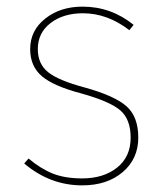

<svg xmlns="http://www.w3.org/2000/svg" viewBox="-20 -549 500 579"><path d="M229 -529Q315 -529 383 -474L370 -458Q304 -509 230 -509Q171 -509 132.5 -479.5Q94 -450 94 -401Q94 -356 125.5 -331Q157 -306 236 -285Q326 -260 361.5 -228.5Q397 -197 397 -134Q397 -70 350 -30Q303 10 228 10Q131 10 53 -56L66 -71Q103 -40 139.5 -25.5Q176 -11 228 -11Q292 -11 333 -43.5Q374 -76 374 -134Q374 -189 343 -216Q312 -243 226 -267Q142 -289 106.5 -319Q71 -349 71 -401Q71 -457 116.5 -493Q162 -529 229 -529Z"/></svg>

Font: FiraSans
Style: Regular
Weight: 150
Designer: Carrois Corporate & Edenspiekermann AG
Foundry: Carrois Corporate GbR & Edenspiekermann AG
Version: Version 3.106;PS 003.106;hotconv 1.0.70;makeotf.lib2.5.58329